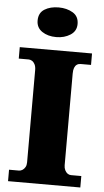

<svg xmlns="http://www.w3.org/2000/svg" viewBox="-62 -980 550 1019"><g transform="rotate(5 213.0 -471.0)"><path d="M21 0V-61H74Q83 -61 92 -66.5Q101 -72 107 -82.5Q113 -93 113 -108V-600Q113 -618 107 -630Q101 -642 92 -647.5Q83 -653 74 -653H21V-714H406V-653H351Q339 -653 330.5 -647Q322 -641 317.5 -629.5Q313 -618 313 -599V-110Q313 -96 318.5 -84.5Q324 -73 332.5 -67Q341 -61 351 -61H406V0ZM209 -784Q164 -784 133.5 -804.5Q103 -825 103 -863Q103 -904 133.5 -923Q164 -942 209 -942Q252 -942 284 -923Q316 -904 316 -863Q316 -825 284 -804.5Q252 -784 209 -784Z"/></g></svg>

Font: Noto Serif Khmer Black
Style: Regular
Weight: 900
Version: Version 2.003